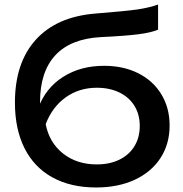

<svg xmlns="http://www.w3.org/2000/svg" viewBox="-20 -815 809 849"><path d="M46 -361Q46 -537 138 -639Q230 -741 401 -755Q539 -766 589.5 -773.5Q640 -781 679 -795V-684Q650 -671 592 -663.5Q534 -656 427 -651Q293 -644 225 -571Q157 -498 157 -363V-331L150 -339Q182 -426 259 -475Q336 -524 440 -524Q526 -524 591.5 -491Q657 -458 693.5 -398Q730 -338 730 -260Q730 -178 689.5 -116Q649 -54 575.5 -20Q502 14 405 14Q293 14 212 -30.5Q131 -75 88.5 -159.5Q46 -244 46 -361ZM598 -258Q598 -309 574.5 -347Q551 -385 508 -406Q465 -427 408 -427Q330 -427 270.5 -384.5Q211 -342 182 -266Q198 -184 259 -136Q320 -88 408 -88Q465 -88 508 -109Q551 -130 574.5 -168.5Q598 -207 598 -258Z"/></svg>

Font: Unbounded Variable
Style: Regular
Weight: 400
Designer: Luke Prowse, Jean-Baptiste Morizot, Fátima Lázaro, Florian Runge
Foundry: NaN
Version: Version 1.600;FEAKit 1.0